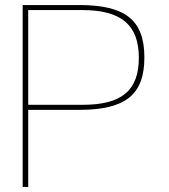

<svg xmlns="http://www.w3.org/2000/svg" viewBox="-20 -742 671 762"><path d="M307 -702C461 -702 531 -643 531 -513C531 -383 464 -326 307 -326H92V-702ZM92 -306H294C478 -306 553 -366 553 -514C553 -662 478 -722 294 -722H70V0H92Z"/></svg>

Font: Perun Thin
Style: Regular
Weight: 100
Foundry: Copyright (c) Stefan Peev, Context Ltd, 2016
Version: Version 1.089